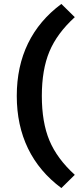

<svg xmlns="http://www.w3.org/2000/svg" viewBox="-20 -762 416 973"><path d="M359 -675Q269 -593 230.5 -501Q192 -409 192 -276Q192 -142 230.5 -50Q269 42 359 124L291 191Q179 108 122 -9.5Q65 -127 65 -276Q65 -425 122 -542Q179 -659 291 -742Z"/></svg>

Font: Work Sans SemiBold
Style: Regular
Weight: 600
Designer: Wei Huang
Foundry: Wei Huang
Version: Version 1.500